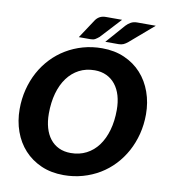

<svg xmlns="http://www.w3.org/2000/svg" viewBox="-97 -996 955 1086"><g transform="rotate(10 380.0 -453.0)"><path d="M741.5 -411Q741.5 -352 727.8 -298Q714 -244 688.8 -197.5Q663.5 -151 627.8 -113Q592 -75 547.5 -48.2Q503 -21.5 451 -6.8Q399 8 341.5 8Q269.5 8 212.2 -17.2Q155 -42.5 115 -86.2Q75 -130 53.8 -189.2Q32.5 -248.5 32.5 -317Q32.5 -376 46.2 -430.2Q60 -484.5 85.2 -531Q110.5 -577.5 146.5 -615.5Q182.5 -653.5 227 -680.2Q271.5 -707 323.5 -721.8Q375.5 -736.5 433.5 -736.5Q505 -736.5 562.2 -711.2Q619.5 -686 659.2 -642Q699 -598 720.2 -538.5Q741.5 -479 741.5 -411ZM574.5 -407Q574.5 -452 563.8 -488.8Q553 -525.5 532.2 -551.8Q511.5 -578 481.5 -592.2Q451.5 -606.5 413.5 -606.5Q363.5 -606.5 324 -585.8Q284.5 -565 256.8 -527.5Q229 -490 214.2 -437.2Q199.5 -384.5 199.5 -320.5Q199.5 -275.5 210 -239Q220.5 -202.5 240.8 -176.5Q261 -150.5 291 -136.2Q321 -122 359.5 -122Q409.5 -122 449.2 -142.5Q489 -163 516.8 -200.5Q544.5 -238 559.5 -290.5Q574.5 -343 574.5 -407ZM515.5 -914.5 407 -797Q395 -787 385 -781.2Q375 -775.5 359 -775.5H291.5L363.5 -884.5Q373 -898.5 387.5 -906.5Q402 -914.5 423.5 -914.5ZM709 -914.5 572.5 -797Q560 -786.5 548 -781Q536 -775.5 520 -775.5H443.5L539 -884.5Q551 -897.5 566.2 -906Q581.5 -914.5 603 -914.5Z"/></g></svg>

Font: Lato ExtraBold
Style: Italic
Weight: 800
Italic angle: -7°
Designer: Lukasz Dziedzic with Adam Twardoch and Botio Nikoltchev
Foundry: tyPoland Lukasz Dziedzic
Version: Version 2.015; 2015-08-06; http://www.latofonts.com/